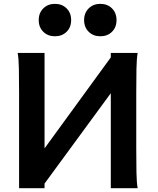

<svg xmlns="http://www.w3.org/2000/svg" viewBox="-20 -992 831 1012"><path d="M564 -689.5 646.5 -613.3 214.8 -24.4 132.3 -96.7ZM214.8 -712.9V0H80.6V-500.5Q80.6 -572.8 79.6 -628.2Q78.6 -683.6 73.2 -712.9ZM705.6 0H564V-712.9H705.6Q700.2 -683.6 699.2 -628.2Q698.2 -572.8 698.2 -500.5V-210Q698.2 -137.7 699.2 -83.5Q700.2 -29.3 705.6 0ZM423.3 -886.2Q423.3 -923.8 447.5 -947.8Q471.7 -971.7 508.8 -971.7Q546.4 -971.7 570.3 -947.8Q594.2 -923.8 594.2 -886.2Q594.2 -848.1 570.3 -824.5Q546.4 -800.8 508.8 -800.8Q471.7 -800.8 447.5 -824.5Q423.3 -848.1 423.3 -886.2ZM184.1 -886.2Q184.1 -923.8 208.3 -947.8Q232.4 -971.7 269.5 -971.7Q307.1 -971.7 331.1 -947.8Q355 -923.8 355 -886.2Q355 -848.1 331.1 -824.5Q307.1 -800.8 269.5 -800.8Q232.4 -800.8 208.3 -824.5Q184.1 -848.1 184.1 -886.2Z"/></svg>

Font: Andika
Style: Bold
Weight: 700
Designer: Victor Gaultney, Annie Olsen, Julie Remington, Don Collingsworth, Eric Hays, Becca Hirsbrunner
Foundry: SIL International
Version: Version 6.101